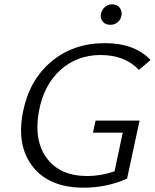

<svg xmlns="http://www.w3.org/2000/svg" viewBox="-20 -864 719 890"><path d="M491 -749Q469 -749 456.5 -763.5Q444 -778 448 -800Q452 -819 466.5 -831.5Q481 -844 500 -844Q522 -844 534.5 -828.5Q547 -813 543 -791Q539 -772 525 -760.5Q511 -749 491 -749ZM411 -249 423 -305H627L569 -36Q475 6 368 6Q208 6 131.5 -92Q55 -190 87 -347Q116 -493 218 -578.5Q320 -664 466 -664Q604 -664 678 -586L624 -540Q559 -609 446 -609Q337 -609 259.5 -539Q182 -469 160 -346Q136 -212 197.5 -130Q259 -48 385 -48Q447 -48 511 -70L549 -249Z"/></svg>

Font: EauTest
Style: Italic
Weight: 400
Italic angle: -12°
Designer: Christian Thalmann (Catharsis Fonts)
Version: Version 0.001;PS 000.001;hotconv 1.0.88;makeotf.lib2.5.64775